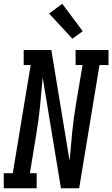

<svg xmlns="http://www.w3.org/2000/svg" viewBox="-44 -1001 597 1021"><path d="M-24 0V-80H24L119 -655H82V-735H229L326 -146Q330 -183 333 -220Q336 -257 339.5 -294Q343 -331 348 -367.5Q353 -404 359 -441L395 -655H358V-735H533V-655H485L377 0H280L183 -589Q179 -552 176 -515Q173 -478 169.5 -441Q166 -404 161 -367.5Q156 -331 150 -294L115 -80H151V0ZM341 -795 217 -929 287 -981 396 -835Z"/></svg>

Font: Iosevka Slab Medium Oblique
Style: Regular
Weight: 500
Italic angle: -9°
Monospace: yes
Designer: Belleve Invis
Foundry: Belleve Invis
Version: Version 11.1.1; ttfautohint (v1.8.3)